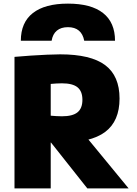

<svg xmlns="http://www.w3.org/2000/svg" viewBox="-20 -1040 754 1060"><path d="M355 -1020Q483 -1020 549 -968Q615 -916 615 -815H445Q438 -852 415.5 -871Q393 -890 355 -890Q317 -890 294 -871Q271 -852 265 -815H95Q95 -916 161.5 -968Q228 -1020 355 -1020ZM60 -726Q103 -730 149.5 -733Q196 -736 239 -738Q282 -740 312 -740Q481 -740 560.5 -680.5Q640 -621 640 -496Q640 -371 560.5 -311.5Q481 -252 312 -252Q279 -252 237.5 -254Q196 -256 162 -258L170 -412Q207 -406 251 -402Q295 -398 322 -398Q381 -398 408 -420Q435 -442 435 -489Q435 -536 408 -558Q381 -580 322 -580Q295 -580 251 -576Q207 -572 170 -566L260 -660V0H60ZM462 0 203 -327H421L690 0Z"/></svg>

Font: M PLUS 2 Black
Style: Regular
Weight: 900
Designer: Coji Morishita
Foundry: UNDERFOREST DESIGN
Version: Version 1.001